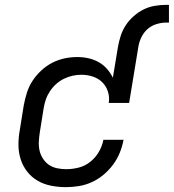

<svg xmlns="http://www.w3.org/2000/svg" viewBox="-20 -763 716 791"><path d="M252 8Q220 8 190 2Q160 -4 135 -18.5Q110 -33 92 -56Q74 -79 65 -107.5Q56 -136 56 -167Q56 -198 62 -230L78 -330Q83 -356 91 -381.5Q99 -407 114 -430Q129 -453 150 -472.5Q171 -492 195.5 -504.5Q220 -517 246 -522.5Q272 -528 298 -528Q322 -528 344.5 -523Q367 -518 386.5 -507Q406 -496 420.5 -479.5Q435 -463 445 -443L466 -570Q470 -593 477.5 -616Q485 -639 498.5 -659.5Q512 -680 531.5 -697Q551 -714 572.5 -724.5Q594 -735 618 -739Q642 -743 665 -743H676V-670H665Q645 -670 624 -663.5Q603 -657 587.5 -643Q572 -629 562.5 -609.5Q553 -590 550 -570L512 -339H428Q432 -363 424.5 -386Q417 -409 401 -424.5Q385 -440 362.5 -447.5Q340 -455 315 -455Q297 -455 279 -451Q261 -447 243.5 -438.5Q226 -430 211.5 -417Q197 -404 186 -387.5Q175 -371 169 -353.5Q163 -336 160 -318L144 -218Q141 -199 140 -179.5Q139 -160 143 -142.5Q147 -125 157 -109.5Q167 -94 181.5 -84Q196 -74 214.5 -70Q233 -66 253 -66Q278 -66 304 -72.5Q330 -79 351.5 -96Q373 -113 387 -137Q401 -161 406 -187H489Q484 -160 473.5 -134Q463 -108 446 -85Q429 -62 407 -43.5Q385 -25 359 -13Q333 -1 305.5 3.5Q278 8 252 8Z"/></svg>

Font: Iosevka Custom Oblique
Style: Regular
Weight: 400
Italic angle: -9°
Designer: Belleve Invis
Foundry: Belleve Invis
Version: Version 27.0.1